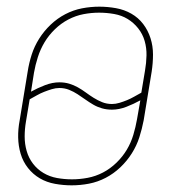

<svg xmlns="http://www.w3.org/2000/svg" viewBox="-20 -548 540 576"><path d="M195 8Q170 8 145 3.5Q120 -1 99.5 -13Q79 -25 64 -44Q49 -63 42 -86.5Q35 -110 34.5 -135.5Q34 -161 39 -187L63 -333Q67 -359 75 -384Q83 -409 97.5 -432Q112 -455 132 -474Q152 -493 176 -505.5Q200 -518 226 -523Q252 -528 278 -528Q303 -528 328 -523.5Q353 -519 374 -507Q395 -495 409.5 -476Q424 -457 431.5 -433.5Q439 -410 439 -384.5Q439 -359 435 -333L411 -187Q406 -161 398 -136Q390 -111 375.5 -88Q361 -65 341 -46Q321 -27 297 -14.5Q273 -2 247 3Q221 8 195 8ZM316 -236Q327 -236 338.5 -239.5Q350 -243 361 -247.5Q372 -252 382.5 -258Q393 -264 404 -270L415 -336Q419 -359 419.5 -381.5Q420 -404 414 -425Q408 -446 394.5 -463Q381 -480 363 -491Q345 -502 322.5 -506Q300 -510 277 -510Q254 -510 230.5 -505.5Q207 -501 185 -489.5Q163 -478 144.5 -460Q126 -442 113.5 -421Q101 -400 93.5 -376.5Q86 -353 82 -330L73 -273Q93 -284 115 -292.5Q137 -301 158 -301Q174 -301 187.5 -297Q201 -293 213.5 -286Q226 -279 237.5 -270.5Q249 -262 261 -254.5Q273 -247 286.5 -241.5Q300 -236 316 -236ZM196 -10Q219 -10 243 -14.5Q267 -19 289 -30.5Q311 -42 329.5 -60Q348 -78 360.5 -99Q373 -120 380 -143.5Q387 -167 391 -190L401 -247Q381 -236 359 -227.5Q337 -219 316 -219Q300 -219 286 -223Q272 -227 260 -234Q248 -241 236 -249.5Q224 -258 212.5 -265.5Q201 -273 187.5 -278.5Q174 -284 158 -284Q147 -284 135.5 -280.5Q124 -277 112.5 -272.5Q101 -268 90.5 -262Q80 -256 69 -250L58 -184Q54 -161 54 -138.5Q54 -116 60 -95Q66 -74 79 -57Q92 -40 110.5 -29Q129 -18 151 -14Q173 -10 196 -10Z"/></svg>

Font: Iosevka Term Curly Th Obl
Style: Regular
Weight: 100
Italic angle: -9°
Designer: Belleve Invis
Foundry: Belleve Invis
Version: Version 32.3.0